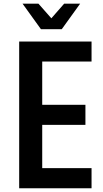

<svg xmlns="http://www.w3.org/2000/svg" viewBox="-20 -1006 548 1026"><path d="M82.5 -784.2H469.2V-677.2H205.6V-445.8H436.5V-338.9H205.6V-107.4H469.2V0H82.5ZM100.6 -986.3H185.5L254.4 -908.2L322.8 -986.3H408.2L310.1 -850.1H198.7Z"/></svg>

Font: Decalotype Medium
Style: Regular
Weight: 500
Designer: Alfredo Marco Pradil
Foundry: Alfredo Marco Pradil
Version: Version 1.0